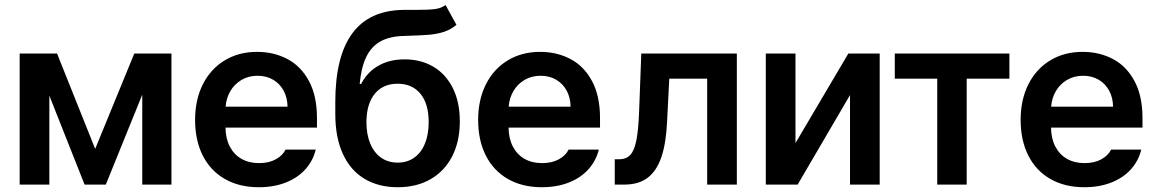

<svg xmlns="http://www.w3.org/2000/svg" viewBox="-20 -747 4681 777"><path d="M523.4 -530.3H673.8V0H555.7V-363.8L408.2 0H322.3L179.7 -359.9V0H59.6V-530.3H210.9L365.2 -144.5Z M769.5 -261.7Q769.5 -343.3 800.8 -405.5Q832 -467.8 888.9 -502.4Q945.8 -537.1 1020.5 -537.1Q1087.9 -537.1 1142.8 -508.3Q1197.8 -479.5 1230.2 -419.2Q1262.7 -358.9 1262.7 -269.5V-230.5H892.6Q893.1 -186 910.2 -153.6Q927.2 -121.1 957.5 -104Q987.8 -86.9 1028.3 -86.9Q1067.9 -86.9 1095.7 -102.1Q1123.5 -117.2 1135.7 -141.6H1257.8Q1246.6 -95.7 1215.3 -61.3Q1184.1 -26.9 1136 -8.1Q1087.9 10.7 1027.3 10.7Q948.2 10.7 889.9 -22.7Q831.5 -56.2 800.5 -117.7Q769.5 -179.2 769.5 -261.7ZM1143.6 -315.4Q1143.1 -351.6 1127.9 -379.9Q1112.8 -408.2 1085.4 -424.3Q1058.1 -440.4 1022.5 -440.4Q985.8 -440.4 957.3 -423.6Q928.7 -406.7 912.1 -378.2Q895.5 -349.6 893.1 -315.4Z M1617.2 -601.6Q1557.6 -600.6 1520 -579.6Q1482.4 -558.6 1462.2 -516.6Q1441.9 -474.6 1435.5 -407.2H1441.4Q1466.3 -455.6 1511.5 -481.2Q1556.6 -506.8 1617.2 -506.8Q1683.1 -506.8 1733.6 -477.1Q1784.2 -447.3 1812.5 -390.6Q1840.8 -334 1840.8 -255.9Q1840.8 -174.8 1810.1 -114.7Q1779.3 -54.7 1722.7 -22Q1666 10.7 1589.8 10.7Q1512.2 10.7 1455.3 -23.2Q1398.4 -57.1 1367.7 -123.8Q1336.9 -190.4 1336.9 -286.1V-334Q1336.9 -704.1 1613.3 -707H1663.1Q1713.9 -707 1739.5 -710.2Q1765.1 -713.4 1783.2 -726.6L1827.1 -646.5Q1804.7 -627.4 1776.6 -618.2Q1748.5 -608.9 1714.8 -606.2Q1681.2 -603.5 1617.2 -601.6ZM1714.8 -252.9Q1714.8 -327.1 1681.4 -367.7Q1647.9 -408.2 1588.9 -408.2Q1530.3 -408.2 1496.8 -367.7Q1463.4 -327.1 1462.9 -252.9Q1462.9 -203.1 1478.3 -166Q1493.7 -128.9 1522.2 -108.9Q1550.8 -88.9 1589.8 -88.9Q1627.9 -88.9 1656.2 -108.9Q1684.6 -128.9 1699.7 -166Q1714.8 -203.1 1714.8 -252.9Z M1915 -261.7Q1915 -343.3 1946.3 -405.5Q1977.5 -467.8 2034.4 -502.4Q2091.3 -537.1 2166 -537.1Q2233.4 -537.1 2288.3 -508.3Q2343.3 -479.5 2375.7 -419.2Q2408.2 -358.9 2408.2 -269.5V-230.5H2038.1Q2038.6 -186 2055.7 -153.6Q2072.8 -121.1 2103 -104Q2133.3 -86.9 2173.8 -86.9Q2213.4 -86.9 2241.2 -102.1Q2269 -117.2 2281.2 -141.6H2403.3Q2392.1 -95.7 2360.8 -61.3Q2329.6 -26.9 2281.5 -8.1Q2233.4 10.7 2172.9 10.7Q2093.8 10.7 2035.4 -22.7Q1977.1 -56.2 1946 -117.7Q1915 -179.2 1915 -261.7ZM2289.1 -315.4Q2288.6 -351.6 2273.4 -379.9Q2258.3 -408.2 2231 -424.3Q2203.6 -440.4 2168 -440.4Q2131.3 -440.4 2102.8 -423.6Q2074.2 -406.7 2057.6 -378.2Q2041 -349.6 2038.6 -315.4Z M2467.8 -102.5H2486.3Q2514.2 -102.5 2530.5 -119.9Q2546.9 -137.2 2555.2 -178.7Q2563.5 -220.2 2566.4 -295.9L2575.2 -530.3H2961.9V0H2841.8V-428.7H2688.5L2679.7 -256.8Q2675.8 -167.5 2656.5 -111.1Q2637.2 -54.7 2600.6 -27.3Q2564 0 2506.8 0H2467.8Z M3413.1 -530.3H3540V0H3419.9V-362.3L3208 0H3079.1V-530.3H3199.2V-168Z M3601.1 -530.3H4064.9V-428.7H3892.1V0H3772.9V-428.7H3601.1Z M4110.4 -261.7Q4110.4 -343.3 4141.6 -405.5Q4172.9 -467.8 4229.7 -502.4Q4286.6 -537.1 4361.3 -537.1Q4428.7 -537.1 4483.6 -508.3Q4538.6 -479.5 4571 -419.2Q4603.5 -358.9 4603.5 -269.5V-230.5H4233.4Q4233.9 -186 4251 -153.6Q4268.1 -121.1 4298.3 -104Q4328.6 -86.9 4369.1 -86.9Q4408.7 -86.9 4436.5 -102.1Q4464.4 -117.2 4476.6 -141.6H4598.6Q4587.4 -95.7 4556.2 -61.3Q4524.9 -26.9 4476.8 -8.1Q4428.7 10.7 4368.2 10.7Q4289.1 10.7 4230.7 -22.7Q4172.4 -56.2 4141.4 -117.7Q4110.4 -179.2 4110.4 -261.7ZM4484.4 -315.4Q4483.9 -351.6 4468.8 -379.9Q4453.6 -408.2 4426.3 -424.3Q4398.9 -440.4 4363.3 -440.4Q4326.7 -440.4 4298.1 -423.6Q4269.5 -406.7 4252.9 -378.2Q4236.3 -349.6 4233.9 -315.4Z"/></svg>

Font: Pretendard JP SemiBold
Style: Regular
Weight: 600
Designer: Base glyphs from Inter by Rasmus Andersson; Hangeul glyphs from Noto Sans CJK(Source Han Sans) by Jang Soo-young and Kan
Foundry: Kil Hyung-jin
Version: Version 1.309